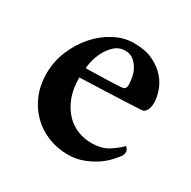

<svg xmlns="http://www.w3.org/2000/svg" viewBox="-111 -551 666 669"><g transform="rotate(30 222.5 -217.0)"><path d="M234 -405Q209 -405 191.5 -389Q174 -373 163.5 -352Q153 -331 148.5 -311Q144 -291 144 -283Q147 -283 167 -283.5Q187 -284 211 -284.5Q235 -285 257 -286Q279 -287 286 -288Q303 -288 303 -307Q303 -322 299.5 -339Q296 -356 287.5 -370.5Q279 -385 266 -395Q253 -405 234 -405ZM246 -443Q294 -443 325.5 -427.5Q357 -412 376 -389.5Q395 -367 403 -342Q411 -317 411 -298Q411 -280 404.5 -267.5Q398 -255 385 -254Q365 -253 331.5 -251.5Q298 -250 262 -248.5Q226 -247 193 -246Q160 -245 141 -244Q141 -197 154.5 -163.5Q168 -130 189 -108.5Q210 -87 236.5 -77Q263 -67 290 -67Q333 -67 360 -85Q387 -103 401 -118Q404 -117 408 -111.5Q412 -106 412 -101Q412 -90 407 -83Q400 -73 385.5 -57Q371 -41 349.5 -26.5Q328 -12 300.5 -1.5Q273 9 240 9Q197 9 160 -6Q123 -21 95 -48.5Q67 -76 51 -114.5Q35 -153 35 -200Q35 -248 53.5 -292Q72 -336 101.5 -369.5Q131 -403 169 -423Q207 -443 246 -443Z"/></g></svg>

Font: Vermiglione SemiBold
Style: Regular
Weight: 600
Version: Version 1.000